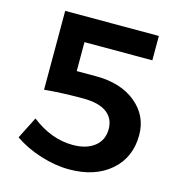

<svg xmlns="http://www.w3.org/2000/svg" viewBox="-105 -793 831 891"><g transform="rotate(15 310.0 -347.0)"><path d="M316 -444Q435 -444 507.5 -384.5Q580 -325 580 -232Q580 -124 505 -59Q430 6 306 6Q240 6 168.5 -16.5Q97 -39 42 -77L95 -182Q190 -108 293 -108Q359 -108 397.5 -138.5Q436 -169 436 -222Q436 -273 398 -301Q360 -329 285 -329Q176 -329 99 -321V-700H549V-583H223V-444Z"/></g></svg>

Font: Montserrat arm Medium
Style: Regular
Weight: 500
Designer: Julieta Ulanovsky
Foundry: Julieta Ulanovsky
Version: Version 6.000;PS 006.000;hotconv 1.0.88;makeotf.lib2.5.64775